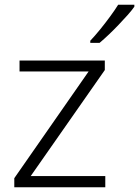

<svg xmlns="http://www.w3.org/2000/svg" viewBox="-20 -786 584 806"><path d="M422 0H40V-38L352 -486H62V-532H420V-492L109 -47H422ZM544 -766V-758Q533 -742 515.5 -722.5Q498 -703 478 -682Q458 -661 437.5 -641.5Q417 -622 398 -606H359V-615Q378 -635 400 -662Q422 -689 442.5 -717Q463 -745 476 -766Z"/></svg>

Font: Noto Sans Georgian Light
Style: Regular
Weight: 300
Version: Version 2.002